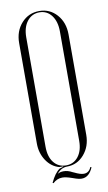

<svg xmlns="http://www.w3.org/2000/svg" viewBox="-88 -750 486 865"><g transform="rotate(-10 154.5 -317.5)"><path d="M124 9 141 4V2H123Q87 -8 64.5 -42Q42 -76 42 -120V-579Q42 -634 74.5 -670Q107 -706 156 -706Q204 -706 236 -670Q268 -634 268 -579V-120Q268 -67 236.5 -30.5Q205 6 158 6Q131 6 111 31Q122 24 139 24Q158 24 178 35L185 38Q211 51 227 51Q251 51 261 26L266 28Q248 71 214 71Q200 71 176 62L170 60Q144 51 128 51Q104 51 85 69L81 67Q101 24 124 9ZM78 -599V-99Q78 -53 99 -26.5Q120 0 155 0Q190 0 211 -27Q232 -54 232 -99V-599Q232 -645 211 -672.5Q190 -700 156 -700Q121 -700 99.5 -672.5Q78 -645 78 -599Z"/></g></svg>

Font: Moniqa ExtLt Narrow Display
Style: Regular
Weight: 200
Width: 4
Designer: Rajesh Rajput
Foundry: Rajesh Rajput
Version: Version 1.000